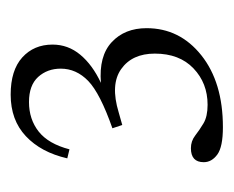

<svg xmlns="http://www.w3.org/2000/svg" viewBox="-58 -658 428 351"><g transform="rotate(-90 155.5 -483.0)"><path d="M98 -289Q62 -289 48 -299.2Q34 -309.5 34 -324Q34 -347.5 59.5 -347.5Q72.5 -347.5 82.5 -339.8Q92.5 -332 105 -324.5Q117.5 -317 139 -317Q178.5 -317 205.5 -342.8Q232.5 -368.5 232.5 -413.5Q232.5 -455 204.2 -475Q176 -495 125 -479.5L102 -473L96 -491Q160 -513.5 182.5 -535.2Q205 -557 205 -585.5Q205 -610 189.8 -626.8Q174.5 -643.5 144 -643.5Q112.5 -643.5 90 -625.8Q67.5 -608 57.5 -569.5L41 -573.5Q52 -621.5 81.5 -649.2Q111 -677 157.5 -677Q202 -677 225.5 -655.8Q249 -634.5 249 -600.5Q249 -572 230.5 -549.8Q212 -527.5 179 -512Q228 -516 253.5 -492.2Q279 -468.5 279 -428.5Q279 -368 229.5 -328.5Q180 -289 98 -289Z"/></g></svg>

Font: Newsreader Text Light
Style: Regular
Weight: 300
Designer: Hugues Gentile
Foundry: Production Type
Version: Version 1.001